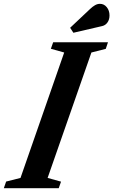

<svg xmlns="http://www.w3.org/2000/svg" viewBox="-74 -982 592 1002"><path d="M-54 0 -42 -34.5 33 -53.5 261 -708 191.5 -727.5 203.5 -761.5H489.5L478 -727L403 -708L174.5 -53.5L244.5 -34L232.5 0ZM309 -811 292 -837 396 -935Q409 -947.5 421.8 -954.8Q434.5 -962 447.5 -962Q469 -962 483.2 -944.5Q497.5 -927 497.5 -901.5Q497.5 -880 487 -865Q476.5 -850 459.5 -846Z"/></svg>

Font: Libre Caslon Condensed
Style: Italic
Weight: 400
Italic angle: -22.583°
Designer: Pablo Impallari, Rodrigo Fuenzalida, Katja Schimmel, Ertekin Erdin
Foundry: Pablo Impallari, Rodrigo Fuenzalida
Version: Version 2.000;gftools[0.9.33]